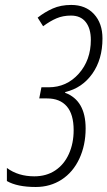

<svg xmlns="http://www.w3.org/2000/svg" viewBox="-20 -744 433 774"><path d="M393.1 -588.9Q393.1 -504.9 352.3 -447Q311.5 -389.2 243.2 -373L242.2 -370.1Q325.2 -339.4 325.2 -226.1Q325.2 -158.7 299.8 -104.2Q274.4 -49.8 228.5 -20Q182.6 9.8 124 9.8Q49.3 9.8 7.8 -14.2V-66.9Q53.2 -33.2 118.2 -33.2Q167 -33.2 202.6 -56.9Q238.3 -80.6 257.6 -123.3Q276.9 -166 276.9 -219.2Q276.9 -283.2 249.3 -315.2Q221.7 -347.2 169.9 -347.2H138.2L147 -392.1H175.8Q248.5 -392.1 297.4 -446.8Q346.2 -501.5 346.2 -583Q346.2 -628.9 325.7 -655Q305.2 -681.2 266.1 -681.2Q233.9 -681.2 208 -670.2Q182.1 -659.2 153.8 -638.2L131.8 -672.9Q160.2 -695.3 192.6 -709.7Q225.1 -724.1 267.1 -724.1Q325.2 -724.1 359.1 -687Q393.1 -649.9 393.1 -588.9Z"/></svg>

Font: TypoPRO Open Sans Condensed
Style: Italic
Weight: 300
Width: 3
Italic angle: -12°
Foundry: Ascender Corporation
Version: Version 1.10